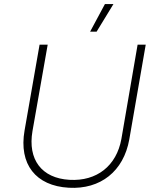

<svg xmlns="http://www.w3.org/2000/svg" viewBox="-20 -920 759 946"><path d="M319 5C475 14 589 -76 617 -233L698 -700H658L578 -235C554 -103 457 -26 322 -34C185 -42 116 -134 140 -274L215 -700H175L101 -277C72 -111 156 -4 319 5ZM539 -900H497L424 -764H456Z"/></svg>

Font: Fixel Display ExtraLight
Style: Italic
Weight: 200
Italic angle: -10°
Designer: AlfaBravo + MacPaw
Foundry: Kyrylo Tkachov, Marchela Mozhyna, Serhii Makarenko, Maria Weinstein, Zakhar Kryvoshyya
Version: Version 1.210;Glyphs 3.2 (3217)